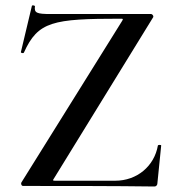

<svg xmlns="http://www.w3.org/2000/svg" viewBox="-20 -676 642 698"><path d="M58 -13C55 -8 58 0 64 0C212 0 394 0 542 2C548 2 552 -4 552 -8L566 -147C566 -150 555 -150 554 -147C541 -72 478 -19 399 -19H180C172 -19 171 -20 176 -27L536 -612C540 -616 535 -625 529 -625H165C113 -625 104 -629 107 -653C108 -656 97 -658 96 -655L56 -487C55 -483 65 -481 67 -485C118 -598 172 -608 419 -608C428 -608 428 -607 424 -600Z"/></svg>

Font: Cormorant SC Semi
Style: Regular
Weight: 600
Designer: Christian Thalmann (Catharsis Fonts)
Version: Version 1.000;PS 001.000;hotconv 1.0.70;makeotf.lib2.5.58329